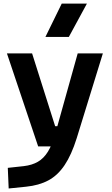

<svg xmlns="http://www.w3.org/2000/svg" viewBox="-20 -815 626 1069"><path d="M28.3 234.4 23.4 119.6 112.8 109.9Q158.7 104.5 191.4 85.4Q224.1 66.4 247.3 28.6Q270.5 -9.3 287.6 -70.3L412.6 -517.6H552.7L407.2 -45.9Q377.9 47.4 339.8 104.2Q301.8 161.1 249.5 189.2Q197.3 217.3 124.5 224.6ZM192.4 0 18.6 -517.6H158.7L287.1 -112.3H310.5V0ZM232.9 -609.4 323.7 -794.9H463.9L363.3 -609.4Z"/></svg>

Font: Cascadia Mono
Style: Regular
Weight: 400
Monospace: yes
Designer: Aaron Bell
Foundry: Saja Typeworks
Version: Version 2102.003